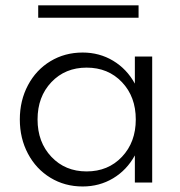

<svg xmlns="http://www.w3.org/2000/svg" viewBox="-20 -674 666 709"><path d="M285.2 -480Q347.2 -480 397.7 -449.7Q448.2 -419.4 478 -365.2V-465.3H542V0H478V-100.1Q448.2 -45.9 397.7 -15.6Q347.2 14.6 285.2 14.6Q219.2 14.6 166.3 -17.6Q113.3 -49.8 83.3 -106.4Q53.2 -163.1 53.2 -232.9Q53.2 -302.7 83.3 -359.4Q113.3 -416 166.3 -448Q219.2 -480 285.2 -480ZM299.8 -424.3Q220.7 -424.3 169.7 -370.6Q118.7 -316.9 118.7 -232.9Q118.7 -148.9 169.7 -95Q220.7 -41 299.8 -41Q379.4 -41 430.4 -95Q481.4 -148.9 481.4 -232.9Q481.4 -316.9 430.4 -370.6Q379.4 -424.3 299.8 -424.3ZM121.1 -608.4V-654.3H491.7V-608.4Z"/></svg>

Font: Spartan MB
Style: Regular
Weight: 400
Designer: Matt Bailey, Mirko Velimirovic
Foundry: Matt Bailey
Version: Version 1.005